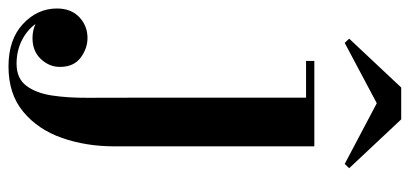

<svg xmlns="http://www.w3.org/2000/svg" viewBox="-368 -428 964 452"><g transform="rotate(90 114.0 -202.0)"><path d="M131 -607 -11 -531.5 -21 -542 94 -664.5H169L284 -542L274 -531.5ZM232.5 -460V11.5Q232.5 77 212.8 133.8Q193 190.5 151.2 225.2Q109.5 260 44.5 260Q-19 260 -55.5 226Q-92 192 -92 146Q-92 112.5 -71.5 93.2Q-51 74 -22.5 74Q2 74 23.8 90.2Q45.5 106.5 45.5 139Q45.5 164 27 183.8Q8.5 203.5 -22.5 203.5Q-40 203.5 -55.5 196.5Q-41 216.5 -16.5 228.8Q8 241 38 241Q72.5 241 89.8 218.2Q107 195.5 112.8 157.8Q118.5 120 118.2 73.8Q118 27.5 118 -20.5V-440.5H31.5V-460Z"/></g></svg>

Font: Bodoni* 11pt Medium
Style: Regular
Weight: 500
Version: Version 2.3